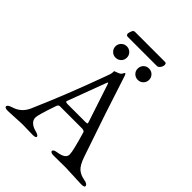

<svg xmlns="http://www.w3.org/2000/svg" viewBox="-248 -1043 1191 1191"><g transform="rotate(45 347.5 -447.5)"><path d="M500 -899.9Q512.2 -900.4 512.7 -886.7Q513.7 -873 503.9 -859.4Q494.1 -845.7 481.9 -846.2H227.1Q222.2 -846.2 217.3 -849.6Q212.9 -853 212.9 -861.3Q212.9 -869.6 219.2 -884.8Q224.6 -899.9 236.8 -899.9ZM314.9 -751Q314.9 -730 300.3 -715.3Q285.2 -701.2 264.6 -701.2Q244.1 -701.2 229.5 -715.8Q214.8 -730.5 214.8 -751Q214.8 -771.5 229.5 -786.1Q244.1 -800.8 265.1 -800.8Q286.1 -800.8 300.8 -786.1Q315.4 -771.5 314.9 -751ZM495.6 -786.1Q509.8 -771.5 509.8 -751Q509.8 -730 495.1 -715.3Q480.5 -701.2 460 -701.2Q439 -701.2 424.3 -715.8Q409.7 -730.5 410.2 -751Q410.2 -772 424.3 -786.6Q439 -800.8 460 -800.8Q481 -800.8 495.6 -786.1ZM241.2 -293.9Q241.2 -287.1 262.2 -287.1H417Q431.2 -287.1 431.2 -292Q431.2 -293.9 429.2 -301.8L350.1 -541Q344.7 -559.1 341.8 -559.1Q338.9 -559.1 333 -542L243.2 -301.8Q241.2 -295.9 241.2 -293.9ZM30.8 -30.8Q90.8 -48.8 117.2 -107.9Q213.4 -328.1 304.2 -578.1Q317.4 -611.3 317.4 -624Q317.4 -636.7 317.9 -636.2Q354 -648.4 359.9 -655.3Q366.2 -662.1 369.1 -668.9Q372.1 -675.8 376 -675.8Q379.9 -675.8 384.8 -662.1Q459 -429.2 563 -127.9Q582 -73.2 605 -53.7Q627.9 -34.2 662.6 -28.3Q697.3 -22.5 696.8 -4.9Q696.8 4.9 668 4.9L528.8 -1L423.8 0Q395 0 395 -13.2Q395 -26.4 428.2 -30.8Q489.3 -40.5 488.8 -76.2Q488.8 -106 451.2 -232.9Q448.2 -244.1 423.8 -244.1H232.9Q221.7 -244.1 215.8 -226.1Q175.8 -109.9 175.8 -87.9Q175.8 -65.9 192.4 -50.8Q209 -35.6 237.8 -28.3Q266.6 -21 267.1 -9.8Q267.1 1.5 237.8 1L147 -1L26.9 4.9Q-2 4.9 -2 -7.8Q-2 -20.5 30.8 -30.8Z"/></g></svg>

Font: EBGaramond
Style: Regular
Weight: 400
Version: Version 000.012g